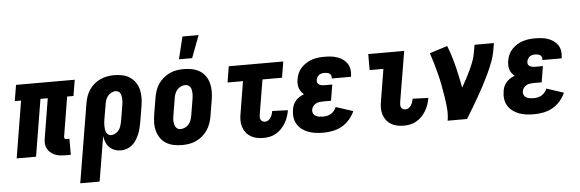

<svg xmlns="http://www.w3.org/2000/svg" viewBox="-57 -953 4113 1362"><g transform="rotate(-5 2000.0 -272.0)"><path d="M415 8H376Q356 8 337 5.5Q318 3 301.5 -4Q285 -11 271 -23Q257 -35 248.5 -51.5Q240 -68 238.5 -87Q237 -106 241 -126L287 -406H235L168 0H30L97 -406H52L71 -520H489L470 -406H425L379 -126Q378 -122 378.5 -118Q379 -114 381.5 -111Q384 -108 387.5 -107Q391 -106 395 -106H415Z M602 215H464L557 -345Q561 -369 569 -393.5Q577 -418 591.5 -440Q606 -462 626.5 -479.5Q647 -497 671 -508Q695 -519 720 -523.5Q745 -528 769 -528Q799 -528 828 -522Q857 -516 880 -501Q903 -486 919.5 -463Q936 -440 943 -412.5Q950 -385 950 -355Q950 -325 945 -295L925 -175Q921 -155 916 -134.5Q911 -114 902.5 -94Q894 -74 882 -55Q870 -36 853 -21.5Q836 -7 814.5 0.5Q793 8 772 8Q749 8 727.5 0Q706 -8 690.5 -23.5Q675 -39 666.5 -60Q658 -81 655 -104ZM712 -106Q727 -106 742 -114Q757 -122 767 -135Q777 -148 782 -163.5Q787 -179 790 -194L810 -314Q812 -325 812.5 -335.5Q813 -346 812.5 -356.5Q812 -367 810 -377Q808 -387 803.5 -395.5Q799 -404 789.5 -409Q780 -414 769 -414Q754 -414 739.5 -406Q725 -398 714.5 -385Q704 -372 699 -356.5Q694 -341 692 -326L674 -222Q672 -210 671 -198.5Q670 -187 670 -175Q670 -163 671.5 -151.5Q673 -140 677.5 -130Q682 -120 691 -113Q700 -106 712 -106Z M1207 8Q1177 8 1148 2Q1119 -4 1095 -18.5Q1071 -33 1055 -56Q1039 -79 1031 -107Q1023 -135 1023.5 -164.5Q1024 -194 1029 -225L1049 -345Q1053 -369 1061.5 -394Q1070 -419 1085 -441Q1100 -463 1121 -480.5Q1142 -498 1166.5 -509Q1191 -520 1216 -524Q1241 -528 1266 -528Q1296 -528 1325 -522Q1354 -516 1378 -501.5Q1402 -487 1418.5 -464Q1435 -441 1442.5 -413Q1450 -385 1450 -355.5Q1450 -326 1445 -295L1425 -175Q1421 -151 1412 -126Q1403 -101 1388 -79Q1373 -57 1352 -39.5Q1331 -22 1307 -11Q1283 0 1257.5 4Q1232 8 1207 8ZM1207 -106Q1223 -106 1239 -113.5Q1255 -121 1265.5 -134Q1276 -147 1281.5 -162.5Q1287 -178 1290 -194L1310 -314Q1312 -325 1312.5 -336Q1313 -347 1312.5 -357.5Q1312 -368 1309.5 -378Q1307 -388 1301.5 -396.5Q1296 -405 1286.5 -409.5Q1277 -414 1266 -414Q1250 -414 1234.5 -406.5Q1219 -399 1208 -386Q1197 -373 1191.5 -357.5Q1186 -342 1184 -326L1164 -206Q1162 -195 1161 -184Q1160 -173 1161 -162.5Q1162 -152 1164.5 -142Q1167 -132 1172.5 -123.5Q1178 -115 1187 -110.5Q1196 -106 1207 -106ZM1238 -600 1277 -759H1392L1332 -600Z M1788 8Q1764 8 1740.5 3.5Q1717 -1 1697 -13Q1677 -25 1663 -43Q1649 -61 1642 -83.5Q1635 -106 1635 -130.5Q1635 -155 1640 -180L1677 -406H1567L1586 -520H1974L1955 -406H1816L1775 -161Q1774 -151 1773.5 -141Q1773 -131 1777.5 -123Q1782 -115 1790 -110.5Q1798 -106 1808 -106Q1820 -106 1831 -113Q1842 -120 1848.5 -130.5Q1855 -141 1859 -152.5Q1863 -164 1865 -175V-177L1976 -173V-169Q1972 -147 1964.5 -125Q1957 -103 1944.5 -82Q1932 -61 1915 -43.5Q1898 -26 1877.5 -14Q1857 -2 1834 3Q1811 8 1788 8Z M2213 8Q2185 8 2158.5 4.5Q2132 1 2107.5 -8Q2083 -17 2062 -33Q2041 -49 2028 -71Q2015 -93 2011.5 -120Q2008 -147 2013 -175Q2015 -191 2022 -207.5Q2029 -224 2041 -237.5Q2053 -251 2068.5 -260.5Q2084 -270 2100 -276Q2089 -285 2080 -297Q2071 -309 2066.5 -323.5Q2062 -338 2061.5 -354Q2061 -370 2064 -386Q2067 -407 2076.5 -428.5Q2086 -450 2102 -467Q2118 -484 2138 -496.5Q2158 -509 2179.5 -516Q2201 -523 2223 -525.5Q2245 -528 2267 -528Q2290 -528 2313.5 -525.5Q2337 -523 2358.5 -515.5Q2380 -508 2398 -495.5Q2416 -483 2428 -465Q2440 -447 2444 -424Q2448 -401 2444 -377L2443 -370H2306V-372Q2308 -382 2304.5 -391Q2301 -400 2294 -405Q2287 -410 2277 -412Q2267 -414 2257 -414Q2247 -414 2237 -411.5Q2227 -409 2218.5 -402.5Q2210 -396 2205 -386.5Q2200 -377 2199 -368Q2197 -358 2200.5 -349Q2204 -340 2212 -335.5Q2220 -331 2229 -329Q2238 -327 2248 -327H2306L2287 -213H2229Q2216 -213 2203 -211Q2190 -209 2178 -202.5Q2166 -196 2158 -184.5Q2150 -173 2148 -160Q2146 -146 2152 -134Q2158 -122 2169.5 -116Q2181 -110 2194.5 -108Q2208 -106 2222 -106Q2236 -106 2250.5 -109Q2265 -112 2278 -120Q2291 -128 2301 -140Q2311 -152 2316 -166L2438 -126Q2424 -94 2400 -66.5Q2376 -39 2345 -22Q2314 -5 2280 1.5Q2246 8 2213 8Z M2788 8Q2764 8 2740.5 3.5Q2717 -1 2697 -13Q2677 -25 2663 -43Q2649 -61 2642 -83.5Q2635 -106 2635 -130.5Q2635 -155 2640 -180L2677 -406H2579V-520H2835L2775 -161Q2774 -151 2773.5 -141Q2773 -131 2777.5 -123Q2782 -115 2790 -110.5Q2798 -106 2808 -106Q2820 -106 2831 -113Q2842 -120 2848.5 -130.5Q2855 -141 2859 -152.5Q2863 -164 2865 -175V-177L2976 -173V-169Q2972 -147 2964.5 -125Q2957 -103 2944.5 -82Q2932 -61 2915 -43.5Q2898 -26 2877.5 -14Q2857 -2 2834 3Q2811 8 2788 8Z M3099 0Q3106 -43 3102.5 -85.5Q3099 -128 3092.5 -169Q3086 -210 3078.5 -250.5Q3071 -291 3061 -331Q3051 -371 3039.5 -410.5Q3028 -450 3015 -488L3142 -528Q3170 -456 3189 -379.5Q3208 -303 3222 -225Q3239 -254 3255 -284Q3271 -314 3285 -344Q3299 -374 3310.5 -405Q3322 -436 3327 -468L3336 -520H3474L3465 -468Q3458 -427 3442.5 -386.5Q3427 -346 3408.5 -306.5Q3390 -267 3369.5 -228Q3349 -189 3327 -151Q3305 -113 3282.5 -75Q3260 -37 3237 0Z M3713 8Q3685 8 3658.5 4.5Q3632 1 3607.5 -8Q3583 -17 3562 -33Q3541 -49 3528 -71Q3515 -93 3511.5 -120Q3508 -147 3513 -175Q3515 -191 3522 -207.5Q3529 -224 3541 -237.5Q3553 -251 3568.5 -260.5Q3584 -270 3600 -276Q3589 -285 3580 -297Q3571 -309 3566.5 -323.5Q3562 -338 3561.5 -354Q3561 -370 3564 -386Q3567 -407 3576.5 -428.5Q3586 -450 3602 -467Q3618 -484 3638 -496.5Q3658 -509 3679.5 -516Q3701 -523 3723 -525.5Q3745 -528 3767 -528Q3790 -528 3813.5 -525.5Q3837 -523 3858.5 -515.5Q3880 -508 3898 -495.5Q3916 -483 3928 -465Q3940 -447 3944 -424Q3948 -401 3944 -377L3943 -370H3806V-372Q3808 -382 3804.5 -391Q3801 -400 3794 -405Q3787 -410 3777 -412Q3767 -414 3757 -414Q3747 -414 3737 -411.5Q3727 -409 3718.5 -402.5Q3710 -396 3705 -386.5Q3700 -377 3699 -368Q3697 -358 3700.5 -349Q3704 -340 3712 -335.5Q3720 -331 3729 -329Q3738 -327 3748 -327H3806L3787 -213H3729Q3716 -213 3703 -211Q3690 -209 3678 -202.5Q3666 -196 3658 -184.5Q3650 -173 3648 -160Q3646 -146 3652 -134Q3658 -122 3669.5 -116Q3681 -110 3694.5 -108Q3708 -106 3722 -106Q3736 -106 3750.5 -109Q3765 -112 3778 -120Q3791 -128 3801 -140Q3811 -152 3816 -166L3938 -126Q3924 -94 3900 -66.5Q3876 -39 3845 -22Q3814 -5 3780 1.5Q3746 8 3713 8Z"/></g></svg>

Font: Iosevka Heavy
Style: Italic
Weight: 900
Italic angle: -9°
Monospace: yes
Designer: Belleve Invis
Foundry: Belleve Invis
Version: Version 32.5.0; ttfautohint (v1.8.4)